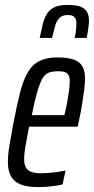

<svg xmlns="http://www.w3.org/2000/svg" viewBox="-20 -751 381 779"><path d="M134 8Q91 8 64 -2.5Q37 -13 24.5 -36Q12 -59 12 -94Q12 -123 18.5 -162.5Q25 -202 35 -254Q49 -327 62 -377.5Q75 -428 93.5 -459Q112 -490 141 -504Q170 -518 214 -518Q254 -518 278.5 -509.5Q303 -501 314 -482.5Q325 -464 325 -431Q325 -413 321.5 -385.5Q318 -358 312.5 -324.5Q307 -291 299 -255L295 -237H98Q89 -191 83.5 -159Q78 -127 78 -105Q78 -84 85 -71.5Q92 -59 107.5 -53.5Q123 -48 145 -48Q159 -48 178.5 -49.5Q198 -51 217 -54Q236 -57 246 -59L234 -3Q223 0 206.5 2.5Q190 5 171 6.5Q152 8 134 8ZM109 -284H241L247 -308Q253 -336 258 -368.5Q263 -401 263 -420Q263 -438 257.5 -447Q252 -456 242 -459Q232 -462 216 -462Q194 -462 178.5 -456.5Q163 -451 152.5 -433Q142 -415 131.5 -379.5Q121 -344 109 -284ZM141 -597Q147 -626 153 -651Q159 -676 170 -694Q181 -712 200.5 -721.5Q220 -731 254 -731Q289 -731 307.5 -723.5Q326 -716 333.5 -701.5Q341 -687 341 -667Q341 -652 338 -634.5Q335 -617 332 -597H283Q287 -615 288.5 -630Q290 -645 290 -658Q290 -672 282.5 -681Q275 -690 255 -690Q234 -690 222 -679Q210 -668 204 -647Q198 -626 191 -597Z"/></svg>

Font: Saira UltraCondensed Medium
Style: Italic
Weight: 500
Width: 1
Italic angle: -12°
Designer: Hector Gatti with collaboration of the Omnibus-Type team
Foundry: Omnibus-Type
Version: Version 1.101